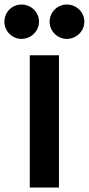

<svg xmlns="http://www.w3.org/2000/svg" viewBox="-50 -844 400 864"><path d="M46.9 -668.9C89.8 -668.9 125.5 -704.1 125.5 -746.1C125.5 -789.6 89.8 -823.7 46.9 -823.7C4.4 -823.7 -30.3 -789.6 -30.3 -746.1C-30.3 -704.1 4.4 -668.9 46.9 -668.9ZM250.5 -668.9C293.9 -668.9 329.6 -704.1 329.6 -746.1C329.6 -789.6 293.9 -823.7 250.5 -823.7C208.5 -823.7 173.3 -789.6 173.3 -746.1C173.3 -704.1 208.5 -668.9 250.5 -668.9ZM84 0H215.3V-595.2H84Z"/></svg>

Font: Now ExtraBold
Style: Regular
Weight: 800
Designer: Alfredo Marco Pradil
Foundry: Alfredo Marco Pradil
Version: Version 1.200;hotconv 1.0.109;makeotfexe 2.5.65596